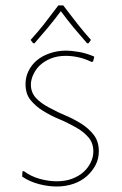

<svg xmlns="http://www.w3.org/2000/svg" viewBox="-20 -678 444 701"><path d="M222.2 -493.2Q239.3 -493.2 268.6 -488.3Q296.9 -483.4 324.2 -471.2L319.8 -453.1L314 -452.1Q288.1 -464.4 264.6 -469.2Q241.7 -474.1 220.2 -474.1Q189.5 -474.1 165.5 -464.4Q142.6 -455.1 126 -439.9Q111.3 -426.3 101.6 -405.8Q92.8 -386.7 92.8 -369.1Q92.8 -340.3 111.3 -320.3Q128.9 -301.3 157.7 -286.1Q197.3 -265.1 216.8 -257.3Q247.6 -244.6 276.4 -226.6Q303.7 -209.5 322.3 -185.5Q340.8 -161.6 340.8 -126Q340.8 -99.1 329.6 -76.7Q317.9 -53.7 297.9 -35.6Q277.3 -17.1 249.5 -7.3Q220.7 2.9 187 2.9Q155.8 2.9 122.1 -5.9Q88.4 -14.6 61 -33.2L62 -52.2L66.9 -53.2Q93.3 -33.7 125.5 -24.9Q157.7 -16.1 187 -16.1Q218.8 -16.1 243.2 -25.4Q268.6 -35.2 285.2 -50.3Q301.8 -65.4 311.5 -85.4Q320.8 -104.5 320.8 -125Q320.8 -155.8 302.7 -176.8Q284.7 -197.8 256.3 -213.4Q222.2 -232.4 196.8 -242.7Q168.9 -253.9 137.7 -272.9Q110.4 -289.6 91.3 -313Q73.2 -335.4 73.2 -371.1Q73.2 -396.5 84 -418.5Q94.7 -440.9 114.3 -457.5Q133.3 -473.6 161.6 -483.4Q189.9 -493.2 222.2 -493.2ZM91.8 -532.2Q122.1 -565.9 141.1 -590.3Q164.1 -619.6 192.9 -658.2H210.9Q231 -631.3 263.2 -590.3Q286.1 -561.5 312 -532.2L303.2 -520H297.9Q265.1 -557.6 248.5 -577.6Q224.6 -606.9 202.1 -637.2Q184.1 -612.8 155.3 -577.6Q138.7 -557.6 106 -520H101.1Z"/></svg>

Font: Datalegreya
Style: Gradient
Weight: 400
Designer: Figs Lab
Foundry: Figs Lab
Version: Version 1.002;PS 001.002;hotconv 1.0.70;makeotf.lib2.5.58329